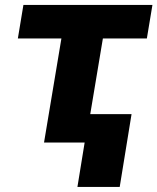

<svg xmlns="http://www.w3.org/2000/svg" viewBox="-20 -565 624 761"><path d="M50.8 -412.6 72.8 -545.5H584.2L562.1 -412.6H387.8L318.9 0H154.5L223.4 -412.6ZM501.4 -112.6 454.5 175.8H286.9L333.8 -112.6Z"/></svg>

Font: Inter UI Extra Bold
Style: Italic
Weight: 800
Italic angle: 9.39999°
Designer: Rasmus Andersson
Foundry: rsms
Version: 3.2;8d6f07862